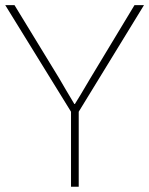

<svg xmlns="http://www.w3.org/2000/svg" viewBox="-22 -710 567 730"><path d="M-2 -690.4H33.2L203.1 -412.1Q208 -403.3 229 -367.7Q250 -332 260.7 -314.5H262.7Q275.4 -334 321.3 -412.1L489.3 -690.4H525.4L277.3 -285.2V0H248V-285.2Z"/></svg>

Font: Gothic A1 Thin
Style: Regular
Weight: 250
Designer: HanYang I&C Co.,Ltd.
Foundry: HanYang I&C Co.,Ltd.
Version: Version 2.50